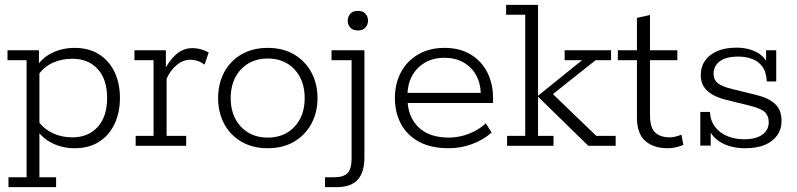

<svg xmlns="http://www.w3.org/2000/svg" viewBox="-20 -603 3296 794"><path d="M11 -395H141V-332L131 -327Q155 -365 197 -385Q239 -405 288 -405Q349 -405 391 -377.5Q433 -350 454.5 -303.5Q476 -257 476 -198Q476 -139 454.5 -92Q433 -45 391 -17.5Q349 10 288 10Q239 10 197 -10.5Q155 -31 131 -68L143 -63V130H212V171H15V130H90V-354H11ZM279 -35Q345 -35 384 -78Q423 -121 423 -198Q423 -275 384 -317.5Q345 -360 279 -360Q235 -360 198.5 -343.5Q162 -327 139 -294L143 -319V-74L139 -101Q162 -69 198.5 -52Q235 -35 279 -35Z M541 0V-41H615V-354H536V-395H666V-301L656 -305Q677 -350 707 -377Q737 -404 776 -404Q810 -404 843 -386L826 -336Q810 -347 796 -351.5Q782 -356 767 -356Q737 -356 710.5 -334Q684 -312 669 -277V-41H750V0Z M1087 10Q1025 10 978.5 -17Q932 -44 907 -91Q882 -138 882 -197Q882 -257 907 -304Q932 -351 978.5 -378Q1025 -405 1087 -405Q1150 -405 1196 -378Q1242 -351 1267.5 -304Q1293 -257 1293 -197Q1293 -138 1267.5 -91Q1242 -44 1196 -17Q1150 10 1087 10ZM1087 -34Q1156 -34 1198 -79Q1240 -124 1240 -197Q1240 -271 1198 -316Q1156 -361 1087 -361Q1019 -361 976.5 -316Q934 -271 934 -197Q934 -124 976.5 -79Q1019 -34 1087 -34Z M1324 171V130H1362Q1401 130 1417.5 112.5Q1434 95 1434 52V-354H1351V-395H1487V47Q1487 110 1459 140.5Q1431 171 1371 171ZM1460 -477Q1439 -477 1428.5 -489Q1418 -501 1418 -517Q1418 -534 1428.5 -546Q1439 -558 1460 -558Q1481 -558 1491.5 -546Q1502 -534 1502 -517Q1502 -501 1491 -489Q1480 -477 1460 -477Z M1836 10Q1762 10 1712.5 -17Q1663 -44 1638 -91Q1613 -138 1613 -197Q1613 -257 1638 -304Q1663 -351 1709.5 -378Q1756 -405 1818 -405Q1881 -405 1926 -378Q1971 -351 1995 -304Q2019 -257 2019 -197V-177H1647V-219H1968Q1967 -260 1948.5 -293Q1930 -326 1896.5 -345Q1863 -364 1818 -364Q1771 -364 1736.5 -343.5Q1702 -323 1683.5 -288Q1665 -253 1665 -210V-197Q1665 -123 1709 -78.5Q1753 -34 1837 -34Q1879 -34 1920.5 -50.5Q1962 -67 1989 -93L2013 -55Q1980 -25 1933 -7.5Q1886 10 1836 10Z M2205 -41H2269V0H2077V-41H2152V-542H2073V-583H2205V-207L2387 -354H2315V-395H2507V-354H2443L2244 -196L2256 -224L2446 -41H2526V0H2413L2205 -203Z M2741 10Q2683 10 2648.5 -20Q2614 -50 2614 -118V-354H2535V-395H2614V-529L2668 -541V-395H2781V-354H2668V-127Q2668 -74 2690 -54.5Q2712 -35 2749 -35Q2762 -35 2775 -38.5Q2788 -42 2798 -46L2806 -4Q2793 2 2776 6Q2759 10 2741 10Z M3062 10Q3002 10 2960.5 -14.5Q2919 -39 2902 -90L2919 -97V-1H2876V-140H2916Q2918 -102 2938.5 -76.5Q2959 -51 2990.5 -39Q3022 -27 3056 -27Q3106 -27 3132.5 -46Q3159 -65 3159 -98Q3159 -123 3144 -138.5Q3129 -154 3081 -166L2983 -190Q2934 -202 2906 -226.5Q2878 -251 2878 -292Q2878 -327 2896 -352.5Q2914 -378 2947 -392Q2980 -406 3025 -406Q3075 -406 3112 -385.5Q3149 -365 3162 -320L3148 -316V-395H3190V-266H3151Q3149 -306 3132 -328.5Q3115 -351 3088.5 -360Q3062 -369 3034 -369Q2982 -369 2956.5 -349.5Q2931 -330 2931 -298Q2931 -273 2948.5 -259Q2966 -245 3007 -235L3105 -211Q3159 -198 3185.5 -173Q3212 -148 3212 -103Q3212 -68 3193.5 -42.5Q3175 -17 3142 -3.5Q3109 10 3062 10Z"/></svg>

Font: Rokkitt SemiBold Light
Style: Regular
Weight: 300
Version: Version 3.103